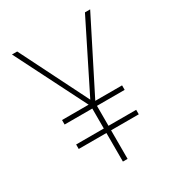

<svg xmlns="http://www.w3.org/2000/svg" viewBox="-172 -820 849 925"><g transform="rotate(-30 252.5 -357.0)"><path d="M253 -337 64 -714H35L234 -320H86V-295H240V-184H86V-159H240V0H266V-159H420V-184H266V-295H420V-320H271L470 -714H441Z"/></g></svg>

Font: Noto Sans Devanagari SemiCondensed Thin
Style: Regular
Weight: 100
Width: 4
Designer: Jelle Bosma - Monotype Design Team
Foundry: Monotype Imaging Inc.
Version: Version 2.004